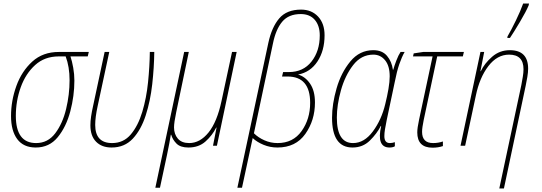

<svg xmlns="http://www.w3.org/2000/svg" viewBox="-20 -819 3044 1079"><path d="M398 -366Q398 -402 391.5 -438.5Q385 -475 376 -502H473L479 -527H310Q221 -527 161.5 -473Q102 -419 72 -336Q42 -253 42 -167Q42 -84 77 -37Q112 10 181 10Q257 10 304.5 -48Q352 -106 375 -193Q398 -280 398 -366ZM69 -168Q69 -252 96.5 -328.5Q124 -405 177.5 -453.5Q231 -502 310 -502H349Q371 -444 371 -368Q371 -288 351.5 -206.5Q332 -125 290.5 -70Q249 -15 183 -15Q69 -15 69 -168Z M847 -527H822Q821 -446 812 -357Q803 -268 779.5 -190Q756 -112 715 -63.5Q674 -15 610 -15Q515 -15 515 -117Q515 -160 529 -224L594 -527H568L503 -223Q496 -192 492 -165Q488 -138 488 -115Q488 -55 520 -22.5Q552 10 607 10Q680 10 726.5 -40Q773 -90 799 -171Q825 -252 835.5 -345.5Q846 -439 847 -527Z M879 236 919 49Q926 16 931 -11Q936 -38 940 -62H942Q950 -34 972 -12Q994 10 1039 10Q1097 10 1135 -24Q1173 -58 1195 -102H1197L1177 0H1199L1310 -527H1284L1225 -252Q1200 -134 1152 -74.5Q1104 -15 1043 -15Q1001 -15 979.5 -40Q958 -65 958 -103Q958 -130 970 -187L1041 -527H1015L853 236Z M1407 -70 1514 -575Q1530 -654 1566 -697Q1602 -740 1670 -740Q1721 -740 1749 -707.5Q1777 -675 1777 -620Q1777 -532 1730.5 -473Q1684 -414 1603 -414H1571L1565 -389H1596Q1723 -389 1723 -241Q1723 -150 1675 -82.5Q1627 -15 1540 -15Q1501 -15 1466 -30.5Q1431 -46 1407 -70ZM1340 236 1400 -43Q1425 -20 1461.5 -5Q1498 10 1539 10Q1642 10 1696 -66.5Q1750 -143 1750 -243Q1750 -309 1722.5 -349Q1695 -389 1655 -400Q1724 -413 1764 -473.5Q1804 -534 1804 -621Q1804 -687 1767.5 -726Q1731 -765 1672 -765Q1591 -765 1549 -715.5Q1507 -666 1488 -578L1314 236Z M2120 -111H2122Q2095 10 2169 10Q2188 10 2199 3V-20Q2184 -15 2171 -15Q2140 -15 2140 -54Q2140 -71 2143.5 -92.5Q2147 -114 2153 -143L2198 -356Q2210 -418 2224 -458.5Q2238 -499 2254 -527H2231Q2219 -509 2207.5 -479Q2196 -449 2190 -427H2188Q2182 -473 2155 -505Q2128 -537 2078 -537Q2001 -537 1949 -474Q1897 -411 1871.5 -322.5Q1846 -234 1846 -157Q1846 10 1961 10Q2019 10 2058.5 -29Q2098 -68 2120 -111ZM1873 -158Q1873 -229 1896 -311.5Q1919 -394 1964.5 -453Q2010 -512 2078 -512Q2118 -512 2144 -480.5Q2170 -449 2170 -390Q2170 -360 2163 -319Q2156 -278 2145 -234Q2124 -146 2075.5 -80.5Q2027 -15 1964 -15Q1873 -15 1873 -158Z M2469 2V-24Q2443 -15 2414 -15Q2352 -15 2352 -78Q2352 -92 2354.5 -107.5Q2357 -123 2361 -144L2437 -502H2581L2587 -527H2358L2305 -519L2301 -502H2411L2335 -146Q2325 -100 2325 -75Q2325 11 2411 11Q2442 11 2469 2Z M2846 -606Q2867 -637 2902 -696Q2937 -755 2951 -789L2953 -799H2920Q2905 -757 2879 -703.5Q2853 -650 2832 -614L2831 -606ZM2812 240 2934 -336Q2939 -360 2943.5 -386.5Q2948 -413 2948 -433Q2948 -537 2845 -537Q2788 -537 2745.5 -500Q2703 -463 2682 -419H2680L2701 -527H2680L2568 0H2594L2654 -281Q2675 -383 2724.5 -447.5Q2774 -512 2841 -512Q2922 -512 2922 -430Q2922 -410 2918 -387.5Q2914 -365 2910 -342L2786 240Z"/></svg>

Font: Noto Sans Display SemiCondensed Thin
Style: Italic
Weight: 250
Width: 4
Designer: Monotype Design team
Foundry: Monotype Imaging Inc.
Version: 1.000